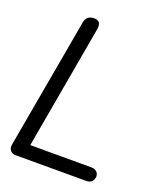

<svg xmlns="http://www.w3.org/2000/svg" viewBox="-142 -863 800 953"><g transform="rotate(20 258.0 -386.0)"><path d="M20 -41 143 -734Q146 -752 157.5 -762Q169 -772 190 -772Q209 -772 217.5 -761Q226 -750 222 -726L100 -35Q97 -23 88 -11.5Q79 0 56 0Q36 0 27 -12Q18 -24 20 -41ZM468 -38Q468 -23 458 -11.5Q448 0 428 0H56L63 -72H428Q448 -72 458 -62Q468 -52 468 -38Z"/></g></svg>

Font: Edu QLD Beginner Medium
Style: Regular
Weight: 500
Designer: Tina and Corey Anderson
Foundry: Google for Education
Version: Version 1.003